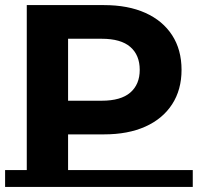

<svg xmlns="http://www.w3.org/2000/svg" viewBox="-22 -720 776 753"><path d="M83 0V-700H386Q480 -700 548 -669.5Q616 -639 653 -582Q690 -525 690 -446Q690 -368 653 -311Q616 -254 548 -223.5Q480 -193 386 -193H173L245 -266V0ZM245 -248 173 -325H377Q452 -325 489 -357Q526 -389 526 -446Q526 -504 489 -536Q452 -568 377 -568H173L245 -645ZM-2 -53H734V13H-2Z"/></svg>

Font: Montserrat Underline Thin
Style: Bold
Weight: 700
Version: Version 9.000